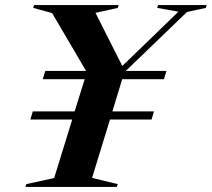

<svg xmlns="http://www.w3.org/2000/svg" viewBox="-20 -735 833 755"><path d="M585.5 -297 576 -265H412.5L342 -35.5L443 -11L439 0H80L83.5 -11L193 -35L264 -265H99.5L109 -297H273.5L313 -423.5H148L158 -456H318.5L185 -683.5L110.5 -704L114 -715H446.5L443.5 -704L355.5 -684.5L461 -475.5L681.5 -689L598 -704L601.5 -715H793L789.5 -704L715.5 -688L474.5 -456H634.5L624.5 -423.5H460.5L422 -297Z"/></svg>

Font: Newsreader Display SemiBold
Style: Italic
Weight: 600
Italic angle: -17°
Designer: Hugues Gentile
Foundry: Production Type
Version: Version 1.001